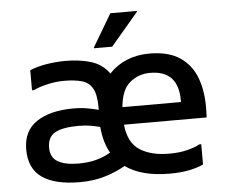

<svg xmlns="http://www.w3.org/2000/svg" viewBox="-53 -822 1058 895"><g transform="rotate(-5 475.5 -374.0)"><path d="M286 12Q169 12 109 -30Q49 -72 49 -161Q49 -249 113 -291Q177 -333 284 -333Q322 -333 353.5 -327Q385 -321 402 -316V-329Q402 -387 385.5 -416.5Q369 -446 335.5 -455.5Q302 -465 253 -465Q213 -465 173 -455.5Q133 -446 109 -434H100V-528Q136 -543 180.5 -550Q225 -557 267 -557Q333 -557 386 -541Q439 -525 471 -480Q505 -517 553 -537Q601 -557 659 -557Q749 -557 803 -520.5Q857 -484 880.5 -418.5Q904 -353 901 -267L900 -237H513Q522 -151 575 -117.5Q628 -84 711 -84Q761 -84 797.5 -93.5Q834 -103 855 -115H864V-20Q839 -8 800 0.5Q761 9 706 9Q574 9 499 -45Q458 -21 404.5 -4.5Q351 12 286 12ZM655 -467Q601 -467 560.5 -433.5Q520 -400 513 -319H787V-327Q787 -467 655 -467ZM156 -161Q156 -114 190.5 -94.5Q225 -75 286 -75Q335 -75 372 -85.5Q409 -96 437 -113Q408 -164 402 -236Q384 -241 358.5 -245.5Q333 -250 303 -250Q228 -250 192 -230.5Q156 -211 156 -161ZM405 -604V-608L495 -760H619V-756L490 -604Z"/></g></svg>

Font: Kufam Medium
Style: Regular
Weight: 500
Designer: Wael Morcos, Artur Schmal
Foundry: Original Type
Version: Version 1.300; ttfautohint (v1.8.3)